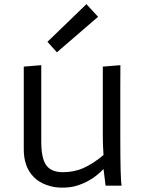

<svg xmlns="http://www.w3.org/2000/svg" viewBox="-20 -881 706 911"><path d="M550.8 -472.2V-228Q550.8 -30.3 557.1 0H481L471.2 -79.1Q412.1 -17.1 334 2.9Q306.6 9.8 270.3 9.3Q233.9 8.8 199.2 -3.9Q164.6 -16.6 140.6 -40.5Q90.8 -90.3 92.8 -179.7V-564.9L175.8 -571.8V-209Q175.8 -131.8 198.2 -98.6Q221.7 -64.5 276.4 -64Q331.1 -63.5 377 -84.2Q422.9 -105 471.2 -145.5L469.2 -181.2Q467.8 -204.6 467.8 -247.6V-564.9L551.3 -571.8Q550.8 -518.6 550.8 -472.2ZM205.1 -682.6 390.1 -861.3 445.3 -801.3 250 -632.8Z"/></svg>

Font: Duru Sans
Style: Regular
Weight: 400
Designer: Onur Yazõcõgil
Foundry: Onur Yazõcõgil
Version: Version 1.002